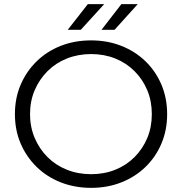

<svg xmlns="http://www.w3.org/2000/svg" viewBox="-20 -901 879 927"><path d="M420 6Q341 6 273.5 -20.5Q206 -47 156.5 -95.5Q107 -144 79.5 -208.5Q52 -273 52 -350Q52 -427 79.5 -491.5Q107 -556 156.5 -604.5Q206 -653 273 -679.5Q340 -706 420 -706Q499 -706 566 -679.5Q633 -653 682.5 -605Q732 -557 759.5 -492Q787 -427 787 -350Q787 -273 759.5 -208Q732 -143 682.5 -95Q633 -47 566 -20.5Q499 6 420 6ZM420 -60Q483 -60 536.5 -81.5Q590 -103 629.5 -142.5Q669 -182 691 -234.5Q713 -287 713 -350Q713 -413 691 -465.5Q669 -518 629.5 -557.5Q590 -597 536.5 -618.5Q483 -640 420 -640Q357 -640 303 -618.5Q249 -597 209.5 -557.5Q170 -518 147.5 -465.5Q125 -413 125 -350Q125 -288 147.5 -235Q170 -182 209.5 -142.5Q249 -103 303 -81.5Q357 -60 420 -60ZM470 -757 566 -881H645L533 -757ZM307 -757 404 -881H483L370 -757Z"/></svg>

Font: MOST Montserrat
Style: Regular
Weight: 400
Designer: Julieta Ulanovsky
Foundry: Julieta Ulanovsky
Version: Version 8.000;March 11, 2024;FontCreator 15.0.0.2926 64-bit